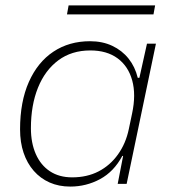

<svg xmlns="http://www.w3.org/2000/svg" viewBox="-20 -678 626 708"><path d="M239 10Q197 10 163 -5Q129 -20 104.5 -48Q80 -76 67 -114.5Q54 -153 54 -201Q54 -303 86.5 -376Q119 -449 177 -487.5Q235 -526 312 -526Q358 -526 394 -509Q430 -492 454 -462Q478 -432 488 -391H494L522 -517H555L447 0H414L434 -103H431Q400 -45 349 -17.5Q298 10 239 10ZM246 -24Q301 -24 343.5 -46Q386 -68 415 -108.5Q444 -149 455 -202L467 -259Q482 -329 467.5 -381.5Q453 -434 413.5 -463Q374 -492 313 -492Q244 -492 195 -455.5Q146 -419 120 -354.5Q94 -290 94 -205Q94 -151 112 -110Q130 -69 164 -46.5Q198 -24 246 -24ZM227 -625 233 -658H552L546 -625Z"/></svg>

Font: Mona Sans
Style: Italic
Weight: 200
Italic angle: -11.6951°
Designer: Deni Anggara
Foundry: GitHub
Version: Version 2.000